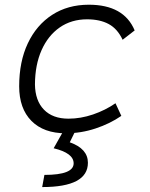

<svg xmlns="http://www.w3.org/2000/svg" viewBox="-20 -547 626 802"><path d="M266.1 -51.3Q316.9 -51.3 368.4 -68.8Q419.9 -86.4 462.4 -115.7L486.8 -63Q439.5 -30.3 378.9 -10.3Q318.4 9.8 254.9 9.8Q162.6 9.8 111.3 -42Q60.1 -93.8 60.1 -186.5Q60.1 -289.6 96.2 -366Q132.3 -442.4 197.8 -484.9Q263.2 -527.3 351.1 -527.3Q497.6 -527.3 542.5 -419.9L492.2 -380.9Q470.7 -426.8 434.1 -446.5Q397.5 -466.3 343.8 -466.3Q278.3 -466.3 229.5 -432.4Q180.7 -398.4 153.6 -337.4Q126.5 -276.4 126 -194.3Q127 -126.5 163.6 -88.9Q200.2 -51.3 266.1 -51.3ZM156.2 234.4 165.5 183.6Q287.6 183.6 287.6 135.3Q287.6 92.3 204.1 72.3L258.3 -23.9L296.4 -3.4L271.5 47.4Q347.2 74.2 347.2 132.8Q347.2 234.4 156.2 234.4Z"/></svg>

Font: Cascadia Mono Light
Style: Italic
Weight: 300
Italic angle: -10°
Monospace: yes
Designer: Aaron Bell
Foundry: Saja Typeworks
Version: Version 2404.023; ttfautohint (v1.8.4)